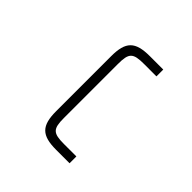

<svg xmlns="http://www.w3.org/2000/svg" viewBox="-220 -1002 1304 1304"><g transform="rotate(45 432.0 -350.0)"><path d="M313.5 -614V-86C313.5 54 359.5 100 499.5 100H628V34.5H509.5C403.5 34.5 383.5 14.5 383.5 -91V-609C383.5 -714.5 403.5 -734.5 509.5 -734.5H628V-800H499.5C359.5 -800 313.5 -754 313.5 -614Z"/></g></svg>

Font: Melete Light
Style: Regular
Weight: 300
Width: 6
Designer: Sora Sagano
Foundry: DOT COLON
Version: Version 0.200;FEAKit 1.0